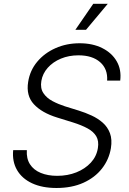

<svg xmlns="http://www.w3.org/2000/svg" viewBox="-20 -962 671 995"><path d="M272.5 12.2Q198.7 12.2 146.2 -12.2Q93.8 -36.6 68.1 -81.1Q42.5 -125.5 48.3 -184.1H119.1Q116.2 -140.6 135.3 -110.8Q154.3 -81.1 191.2 -65.9Q228 -50.8 276.4 -50.8Q330.6 -50.8 375.7 -68.8Q420.9 -86.9 450.7 -119.1Q480.5 -151.4 487.3 -194.8Q493.2 -231 479 -255.4Q464.8 -279.8 433.8 -296.6Q402.8 -313.5 357.9 -327.6L275.9 -353Q196.8 -377.4 155.5 -421.9Q114.3 -466.3 126 -538.1Q135.3 -597.2 172.9 -642.1Q210.4 -687 267.6 -712.4Q324.7 -737.8 392.6 -737.8Q460.4 -737.8 510.3 -712.6Q560.1 -687.5 585 -644Q609.9 -600.6 603 -544.4H535.2Q539.1 -604.5 498.8 -639.9Q458.5 -675.3 386.7 -675.3Q336.9 -675.3 295.7 -658.2Q254.4 -641.1 227.5 -610.8Q200.7 -580.6 194.3 -542.5Q188 -504.9 204.8 -479.5Q221.7 -454.1 252.2 -438Q282.7 -421.9 316.4 -411.1L388.7 -388.7Q421.9 -378.4 454.3 -363.5Q486.8 -348.6 512.2 -326.4Q537.6 -304.2 549.8 -271.7Q562 -239.3 554.7 -193.8Q544.9 -135.3 508.5 -88.6Q472.2 -42 412.4 -14.9Q352.5 12.2 272.5 12.2ZM370.6 -807.6 463.4 -942.4H538.6L425.8 -807.6Z"/></svg>

Font: Inter Light
Style: Italic
Weight: 300
Italic angle: -9.3988°
Designer: Rasmus Andersson
Foundry: rsms
Version: Version 4.001;git-66647c0bb